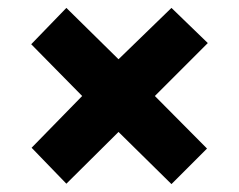

<svg xmlns="http://www.w3.org/2000/svg" viewBox="-20 -596 606 486"><path d="M414 -576 280 -446 148 -576 59 -484 188 -353 60 -222 148 -131 280 -262 414 -130 504 -220 372 -353 506 -487Z"/></svg>

Font: Noto Sans UI Black
Style: Italic
Weight: 900
Italic angle: -372°
Designer: Monotype Design Team
Foundry: Monotype Imaging Inc.
Version: Version 1.901